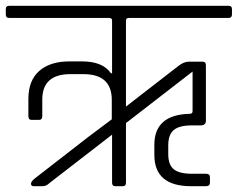

<svg xmlns="http://www.w3.org/2000/svg" viewBox="-34 -643 821 663"><path d="M-2 -623H755Q767 -623 767 -612V-593Q767 -581 755 -581H411Q401 -581 401 -572V-275L583 -416Q601 -430 618 -430H666Q677 -430 677 -418V-226Q677 -210 658 -210H628Q585 -210 566 -194Q547 -178 547 -141V-111Q547 -74 566 -58.5Q585 -43 629 -43H677Q691 -43 691 -31V-12Q691 0 676 0H626Q499 0 499 -108V-143Q499 -247 621 -250Q631 -250 631 -259V-396L401 -218V-12Q401 0 390 0H364Q353 0 353 -12V-178L137 -11Q126 0 113 0H83Q73 0 73 -8.5Q73 -17 89 -29L272 -171L352 -231V-298Q352 -387 254 -387H209Q112 -387 112 -299V-242Q112 -229 101 -229H75Q64 -229 64 -242V-301Q64 -365 101.5 -398Q139 -431 206 -431H249Q321 -431 349 -390H353V-572Q353 -581 343 -581H-2Q-14 -581 -14 -593V-612Q-14 -623 -2 -623Z"/></svg>

Font: Rajdhani
Style: Regular
Weight: 400
Designer: Satya Rajpurohit, Jyotish Sonowal
Foundry: Indian Type Foundry
Version: Version 1.201;PS 1.0;hotconv 1.0.78;makeotf.lib2.5.61930; tt